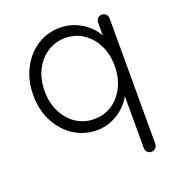

<svg xmlns="http://www.w3.org/2000/svg" viewBox="-131 -630 868 938"><g transform="rotate(-20 303.0 -161.5)"><path d="M498 -513Q511 -513 519.5 -504Q528 -495 528 -482V170Q528 182 519 191Q510 200 498 200Q485 200 476.5 191Q468 182 468 170V-149L485 -163Q485 -135 470 -104.5Q455 -74 427.5 -48Q400 -22 363.5 -6Q327 10 285 10Q218 10 164.5 -25Q111 -60 80 -120Q49 -180 49 -257Q49 -333 80 -393.5Q111 -454 164 -488.5Q217 -523 284 -523Q325 -523 362 -508Q399 -493 427.5 -467Q456 -441 472.5 -407.5Q489 -374 489 -338L468 -353V-482Q468 -495 476.5 -504Q485 -513 498 -513ZM290 -46Q344 -46 384.5 -73.5Q425 -101 448.5 -148.5Q472 -196 472 -257Q472 -317 448.5 -364.5Q425 -412 384 -439.5Q343 -467 290 -467Q238 -467 196.5 -439.5Q155 -412 131.5 -364.5Q108 -317 108 -257Q108 -197 131.5 -149Q155 -101 196.5 -73.5Q238 -46 290 -46Z"/></g></svg>

Font: zvoove
Style: Regular
Weight: 400
Designer: Vernon Adams (Nunito) & Andrew Paglinawan (Quicksand)
Foundry: zvoove
Version: Version 3.006